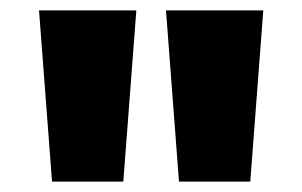

<svg xmlns="http://www.w3.org/2000/svg" viewBox="-20 -860 581 369"><path d="M486 -840 461 -511H324L299 -840ZM242 -840 217 -511H80L55 -840Z"/></svg>

Font: TypoPRO Sinkin Sans
Style: 900 X Black
Weight: 950
Designer: Keith Bates
Foundry: K-Type
Version: Sinkin Sans (version 1.0)  by Keith Bates   •   © 2014   www